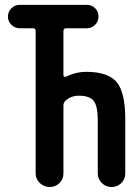

<svg xmlns="http://www.w3.org/2000/svg" viewBox="-20 -750 540 770"><path d="M58.6 -636.7Q40 -636.7 25.9 -650.4Q11.7 -664.1 11.7 -683.6Q11.7 -702.1 25.4 -716.3Q39.1 -730.5 58.6 -730.5H329.1Q347.7 -730.5 361.3 -717.3Q375 -704.1 375 -684.1Q375 -664.1 361.3 -650.4Q347.7 -636.7 329.1 -636.7H246.1Q234.4 -636.7 234.4 -626V-448.2Q234.4 -444.3 237.8 -442.4Q241.2 -440.4 244.1 -442.4Q284.2 -461.9 326.2 -461.9Q413.1 -461.9 447.8 -420.9Q482.4 -379.9 482.4 -271.5V-54.7Q482.4 -31.2 466.3 -15.6Q450.2 0 427.2 0Q404.3 0 388.2 -16.1Q372.1 -32.2 372.1 -54.7V-266.6Q372.1 -324.2 356 -345.2Q339.8 -366.2 295.9 -366.2Q264.6 -366.2 242.2 -345.7Q234.4 -337.9 234.4 -327.1V-54.7Q234.4 -31.2 218.3 -15.6Q202.1 0 179.2 0Q156.2 0 139.6 -16.1Q123 -32.2 123 -54.7V-626Q123 -636.7 112.3 -636.7Z"/></svg>

Font: Rounded-X Mgen+ 1m medium
Style: Regular
Weight: 500
Designer: [Source Han Sans]
Ryoko NISHIZUKA  (kana & ideographs); Paul D. Hunt (Latin, Greek & Cyrillic); Wenlong ZHANG  (bopomofo
Version: Version 1.059.20150602